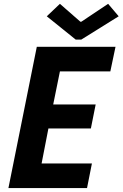

<svg xmlns="http://www.w3.org/2000/svg" viewBox="-20 -958 624 978"><path d="M22.9 0 167.5 -719.7H568.4L542 -594.2H285.2L251 -425.8H467.3L442.9 -303.7H226.6L191.9 -125.5H448.2L423.3 0ZM365.7 -756.3 218.3 -875 285.2 -938.5 389.6 -847.2H394L530.8 -938.5L584.5 -875L394 -756.3Z"/></svg>

Font: Reddit Sans
Style: Bold Italic
Weight: 700
Italic angle: -11.25°
Designer: Stephen Hutchings
Version: Version 1.013